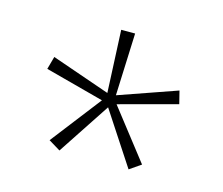

<svg xmlns="http://www.w3.org/2000/svg" viewBox="-63 -839 604 520"><g transform="rotate(15 239.0 -579.0)"><path d="M257 -759 250 -584 413 -641 422 -605 258 -561 367 -421 335 -399 238 -547 141 -400 108 -420 217 -561 52 -605 62 -641 226 -584 218 -759Z"/></g></svg>

Font: Noto Sans Armenian SemiCondensed ExtraLight
Style: Regular
Weight: 200
Width: 4
Designer: Monotype Design Team
Foundry: Monotype Imaging Inc.
Version: Version 2.008; ttfautohint (v1.8.4.7-5d5b)